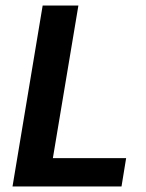

<svg xmlns="http://www.w3.org/2000/svg" viewBox="-20 -670 523 690"><path d="M25 0 133.3 -650H261.7L170 -101.7H433.3L416.7 0Z"/></svg>

Font: Familjen Grotesk SemiBold
Style: Italic
Weight: 600
Italic angle: -9.46201°
Designer: Anders Wikstroem, Jonas Baeckman, Matilda Gysing, Kristian Moeller
Foundry: Familjen STHLM AB
Version: Version 2.002